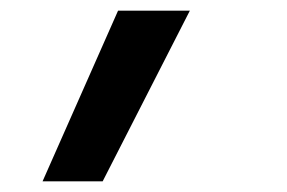

<svg xmlns="http://www.w3.org/2000/svg" viewBox="-20 -178 540 361"><path d="M60 163 202 -158H337L173 163Z"/></svg>

Font: Iosevka Slab
Style: Bold Italic
Weight: 700
Italic angle: -9°
Monospace: yes
Designer: Belleve Invis
Foundry: Belleve Invis
Version: Version 11.1.0; ttfautohint (v1.8.3)